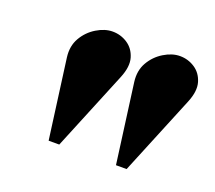

<svg xmlns="http://www.w3.org/2000/svg" viewBox="-69 -769 569 509"><g transform="rotate(20 215.5 -515.0)"><path d="M171 -680Q194 -680 213 -667.5Q232 -655 239 -631.5Q246 -608 232 -574L140 -350H110L80 -574Q76 -605 89.5 -628.5Q103 -652 126 -666Q149 -680 171 -680ZM361 -680Q384 -680 403 -667.5Q422 -655 429 -631.5Q436 -608 422 -574L330 -350H300L270 -574Q266 -605 279.5 -628.5Q293 -652 316 -666Q339 -680 361 -680Z"/></g></svg>

Font: Brygada 1918
Style: Italic
Weight: 400
Italic angle: -8°
Designer: Mateusz Machalski | Borys Kosmynka | Przemek Hoffer
Foundry: NIEPODLEGLA 2018
Version: Version 3.006